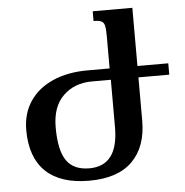

<svg xmlns="http://www.w3.org/2000/svg" viewBox="-52 -764 793 825"><g transform="rotate(-5 344.5 -352.0)"><path d="M682 -414H549V-227Q549 -115 486.5 -52.5Q424 10 300 10Q177 10 113 -51Q49 -112 49 -230Q49 -301 84 -353.5Q119 -406 183.5 -434.5Q248 -463 334 -463H429V-602Q429 -634 425.5 -648Q422 -662 411.5 -667Q401 -672 378 -672V-714H549V-463H682ZM430 -414H349Q273 -414 224.5 -367Q176 -320 176 -231Q176 -131 207 -87Q238 -43 305 -43Q430 -43 430 -209Z"/></g></svg>

Font: Noto Serif Armenian Medium
Style: Regular
Weight: 500
Designer: Monotype Design team
Foundry: Monotype Imaging Inc.
Version: Version 1.000